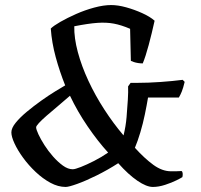

<svg xmlns="http://www.w3.org/2000/svg" viewBox="-20 -740 795 760"><path d="M240 0Q210 0 179.5 -16.5Q149 -33 121 -59.5Q93 -86 71.5 -115.5Q50 -145 37.5 -172Q25 -199 25 -216Q25 -233 42 -254Q59 -275 86 -297.5Q113 -320 142.5 -341Q172 -362 198 -378Q224 -394 238 -402Q216 -457 200.5 -514Q185 -571 181 -627Q192 -638 219 -653.5Q246 -669 281 -684.5Q316 -700 353 -710Q390 -720 420 -720Q447 -720 479.5 -711Q512 -702 543 -688Q574 -674 592 -658Q581 -608 568.5 -561.5Q556 -515 545 -489Q536 -489 526.5 -490.5Q517 -492 509.5 -494.5Q502 -497 498 -499L495 -626Q460 -641 430.5 -646.5Q401 -652 365.5 -649.5Q330 -647 274 -636Q273 -590 288 -534Q303 -478 330 -420Q357 -362 393 -306.5Q429 -251 469 -204Q478 -240 481 -276.5Q484 -313 486 -345Q488 -377 487 -398L497 -412H522Q566 -412 615.5 -415.5Q665 -419 703 -424L711 -416Q705 -391 699.5 -377.5Q694 -364 688 -354H566Q561 -324 553.5 -287.5Q546 -251 535.5 -216Q525 -181 514 -155Q552 -113 587 -87.5Q622 -62 657 -62Q665 -62 675.5 -62Q686 -62 699 -63Q702 -61 703 -54.5Q704 -48 702 -39Q698 -36 679 -26.5Q660 -17 634 -8.5Q608 0 585 0Q560 0 524 -24.5Q488 -49 448 -94Q406 -67 362.5 -45.5Q319 -24 285.5 -12Q252 0 240 0ZM268 -70Q277 -70 300 -79Q323 -88 352.5 -103Q382 -118 408 -136Q367 -181 327 -239.5Q287 -298 257 -361Q232 -339 208 -319Q184 -299 164.5 -282Q145 -265 134 -253Q123 -241 123 -236Q123 -228 132 -208.5Q141 -189 156 -165.5Q171 -142 190 -120.5Q209 -99 229 -84.5Q249 -70 268 -70Z"/></svg>

Font: Texturina 12pt
Style: Italic
Weight: 400
Italic angle: -11°
Designer: Guillermo Torres Carreño
Foundry: Omnibus-Type
Version: Version 1.002